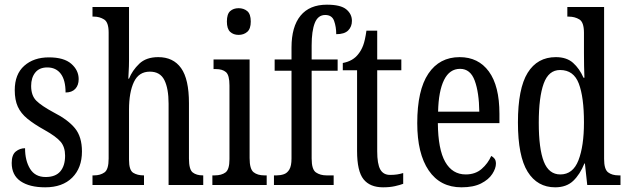

<svg xmlns="http://www.w3.org/2000/svg" viewBox="-20 -790 2684 820"><path d="M173 10Q106 10 68 -16Q30 -42 30 -94Q30 -129 47.5 -143Q65 -157 87 -157Q87 -104 108.5 -69Q130 -34 175 -34Q217 -34 237.5 -58Q258 -82 258 -125Q258 -162 239 -184.5Q220 -207 170 -235Q125 -260 97 -283Q69 -306 56 -334.5Q43 -363 43 -405Q43 -473 83.5 -509Q124 -545 189 -545Q253 -545 284.5 -517.5Q316 -490 316 -452Q316 -426 301.5 -410.5Q287 -395 260 -395Q260 -448 239.5 -475Q219 -502 182 -502Q148 -502 130.5 -480Q113 -458 113 -423Q113 -382 135 -360Q157 -338 209 -310Q270 -279 300 -242.5Q330 -206 330 -143Q330 -73 288.5 -31.5Q247 10 173 10Z M375 0V-41H382Q408 -41 426 -53.5Q444 -66 444 -113V-651Q444 -695 424.5 -707Q405 -719 382 -719H375V-760H531V-531Q531 -507 529.5 -483.5Q528 -460 528 -454H531Q545 -489 574.5 -517.5Q604 -546 656 -546Q720 -546 753.5 -499Q787 -452 787 -349V-113Q787 -66 803 -53.5Q819 -41 846 -41H848V0H700V-347Q700 -412 682 -448Q664 -484 620 -484Q573 -484 552 -440Q531 -396 531 -321V-108Q531 -63 549 -52Q567 -41 593 -41H595V0Z M999 -641Q977 -641 963 -654Q949 -667 949 -698Q949 -730 963 -742.5Q977 -755 999 -755Q1021 -755 1036 -742.5Q1051 -730 1051 -698Q1051 -667 1036 -654Q1021 -641 999 -641ZM887 0V-41H897Q926 -41 943 -53.5Q960 -66 960 -110V-425Q960 -469 945 -482Q930 -495 902 -495H892V-536H1046V-115Q1046 -68 1063 -54.5Q1080 -41 1109 -41H1119V0Z M1150 0V-41H1162Q1178 -41 1192.5 -46Q1207 -51 1216 -66.5Q1225 -82 1225 -113V-488H1153V-536H1225V-587Q1225 -676 1263.5 -723Q1302 -770 1376 -770Q1435 -770 1459 -750Q1483 -730 1483 -701Q1483 -676 1467 -660Q1451 -644 1416 -644Q1416 -675 1407 -700.5Q1398 -726 1369 -726Q1338 -726 1324.5 -692Q1311 -658 1311 -596V-536H1422V-488H1311V-113Q1311 -66 1329.5 -53.5Q1348 -41 1374 -41H1405V0Z M1616 10Q1560 10 1532.5 -24.5Q1505 -59 1505 -145V-490H1444V-521Q1488 -529 1511 -560Q1523 -575 1531 -596Q1539 -617 1545 -659H1591V-536H1694V-490H1591V-144Q1591 -90 1604 -66.5Q1617 -43 1646 -43Q1663 -43 1676 -45Q1689 -47 1702 -51V-5Q1689 0 1667 5Q1645 10 1616 10Z M1951 10Q1860 10 1811 -62Q1762 -134 1762 -264Q1762 -405 1809.5 -475.5Q1857 -546 1943 -546Q2023 -546 2068 -484.5Q2113 -423 2113 -304V-264H1850Q1851 -152 1881.5 -98.5Q1912 -45 1969 -45Q2010 -45 2037 -68.5Q2064 -92 2078 -124Q2086 -120 2092 -112.5Q2098 -105 2098 -91Q2098 -71 2082.5 -47Q2067 -23 2034.5 -6.5Q2002 10 1951 10ZM2027 -313Q2026 -395 2007.5 -445.5Q1989 -496 1945 -496Q1900 -496 1876.5 -448.5Q1853 -401 1851 -313Z M2351 10Q2275 10 2233.5 -56.5Q2192 -123 2192 -267Q2192 -412 2233.5 -479Q2275 -546 2354 -546Q2400 -546 2427.5 -521.5Q2455 -497 2472 -458H2476Q2475 -481 2474.5 -508Q2474 -535 2474 -563V-650Q2474 -695 2454.5 -707Q2435 -719 2409 -719H2403V-760H2560V-111Q2560 -67 2577 -54Q2594 -41 2622 -41H2630V0H2488L2478 -92H2476Q2457 -45 2428 -17.5Q2399 10 2351 10ZM2373 -45Q2427 -45 2450.5 -105.5Q2474 -166 2474 -267Q2474 -375 2452 -433Q2430 -491 2372 -491Q2323 -491 2302 -433Q2281 -375 2281 -266Q2281 -155 2302.5 -100Q2324 -45 2373 -45Z"/></svg>

Font: Noto Serif Thai ExtraCondensed
Style: Regular
Weight: 400
Width: 2
Designer: Monotype Design Team
Foundry: Monotype Imaging Inc.
Version: Version 2.002; ttfautohint (v1.8.4.7-5d5b)